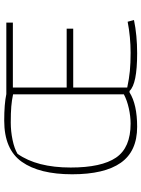

<svg xmlns="http://www.w3.org/2000/svg" viewBox="100 -760 670 910"><g transform="rotate(-90 435.0 -305.0)"><path d="M64 -298Q64 -453 123 -536.5Q182 -620 318 -620Q398 -620 444 -610H783V-579H475V-324H754V-293H475V-37Q517 -28 553.5 -24.5Q590 -21 640 -21Q715 -21 787 -35L795 -5Q723 10 637 10Q492 10 459 -26H452Q395 10 289 10Q173 10 118.5 -67.5Q64 -145 64 -298ZM443 -53V-578Q415 -584 385.5 -586.5Q356 -589 309 -589Q268 -589 227 -580.5Q186 -572 161 -557Q96 -465 96 -305Q96 -159 143 -90Q190 -21 304 -21Q339 -21 377 -29.5Q415 -38 443 -53Z"/></g></svg>

Font: Athiti ExtraLight
Style: Regular
Weight: 275
Designer: CadsonDemak Team
Foundry: CadsonDemak
Version: Version 1.033